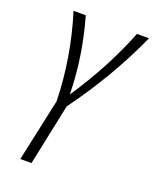

<svg xmlns="http://www.w3.org/2000/svg" viewBox="-133 -490 690 856"><g transform="rotate(20 212.0 -62.0)"><path d="M183 -2 122 289H69L133 -8Q128 -214 66 -413H124Q175 -235 178 -57Q296 -233 367 -413H424Q330 -203 183 -2Z"/></g></svg>

Font: Ysabeau Infant Semilight
Style: Italic
Weight: 300
Italic angle: -12°
Designer: Christian Thalmann (Catharsis Fonts)
Version: Version 0.003